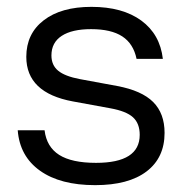

<svg xmlns="http://www.w3.org/2000/svg" viewBox="-20 -530 532 560"><path d="M257.5 10Q155.8 10 96.7 -32.1Q37.5 -74.2 31.7 -150H110Q115.8 -101.7 152.5 -78.3Q189.2 -55 260 -55Q387.5 -55 387.5 -136.7Q387.5 -170 367.9 -187.9Q348.3 -205.8 301.7 -214.2L192.5 -234.2Q56.7 -259.2 56.7 -364.2Q56.7 -431.7 107.5 -470.8Q158.3 -510 246.7 -510Q337.5 -510 392.1 -470Q446.7 -430 455 -358.3H378.3Q369.2 -402.5 336.7 -423.8Q304.2 -445 245.8 -445Q190 -445 160 -425.4Q130 -405.8 130 -368.3Q130 -340 149.6 -323.8Q169.2 -307.5 213.3 -299.2L321.7 -279.2Q393.3 -265.8 426.7 -232.5Q460 -199.2 460 -142.5Q460 -70 407.5 -30Q355 10 257.5 10Z"/></svg>

Font: Funnel Display Light
Style: Regular
Weight: 300
Designer: NORD ID, Kristian Moeller
Foundry: Dicotype
Version: Version 1.000